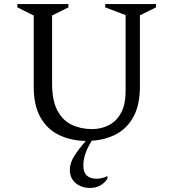

<svg xmlns="http://www.w3.org/2000/svg" viewBox="-20 -680 849 940"><path d="M421 240Q378 240 350 216Q322 192 322 152Q322 118 343.5 84Q365 50 400 10Q327 9 269 -19Q211 -47 178 -105.5Q145 -164 145 -256V-604L65 -644V-660H315V-644L235 -604V-271Q235 -188 261 -139Q287 -90 331.5 -69Q376 -48 431 -48Q475 -48 512.5 -67Q550 -86 572.5 -127Q595 -168 595 -236V-606L495 -644V-660H744V-644L665 -605V-256Q665 -168 634.5 -110.5Q604 -53 550.5 -24Q497 5 429 9Q407 45 397.5 74Q388 103 388 130Q388 164 405 179.5Q422 195 453 195Q464 195 477 192.5Q490 190 503 183H506V195Q492 216 471 228Q450 240 421 240Z"/></svg>

Font: Spectral SC
Style: Regular
Weight: 400
Designer: Jean-Baptiste Levee
Foundry: Production Type
Version: Version 2.001